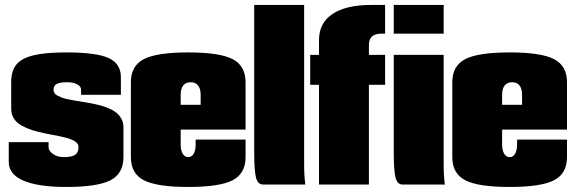

<svg xmlns="http://www.w3.org/2000/svg" viewBox="-20 -740 2309 770"><path d="M464.8 -359.9H305.2V-379.9Q305.2 -394 289.1 -402.1Q272.9 -410.2 250 -410.2Q219.7 -410.2 207.3 -403.3Q194.8 -396.5 194.8 -379.9Q194.8 -372.6 198.5 -366.7Q202.1 -360.8 210.7 -356.4Q219.2 -352.1 227.8 -348.6Q236.3 -345.2 250.7 -342.3Q265.1 -339.4 276.1 -337.4Q287.1 -335.4 305.4 -332.5Q323.7 -329.6 335 -327.6Q358.9 -323.2 376.7 -318.8Q394.5 -314.5 414.1 -306.4Q433.6 -298.3 446 -288.6Q458.5 -278.8 466.8 -263.7Q475.1 -248.5 475.1 -230V-109.9Q475.1 -43.9 423.1 -17.1Q371.1 9.8 245.1 9.8Q132.8 9.8 74 -15.6Q15.1 -41 15.1 -89.8V-169.9H174.8V-149.9Q174.8 -134.8 192.9 -122.3Q210.9 -109.9 234.9 -109.9Q267.6 -109.9 281.2 -119.1Q294.9 -128.4 294.9 -149.9Q294.9 -157.2 291.3 -163.1Q287.6 -168.9 279.8 -173.6Q272 -178.2 263.7 -181.6Q255.4 -185.1 241.5 -188.5Q227.5 -191.9 217 -194.1Q206.5 -196.3 188.7 -199.5Q170.9 -202.6 160.2 -205.1Q130.4 -211.4 109.6 -218Q88.9 -224.6 67.9 -235.8Q46.9 -247.1 35.9 -264.4Q24.9 -281.7 24.9 -305.2V-410.2Q24.9 -455.1 45.2 -480.5Q65.4 -505.9 113 -517.8Q160.6 -529.8 245.1 -529.8Q366.2 -529.8 415.5 -507.3Q464.8 -484.9 464.8 -430.2Z M704.6 -319.8H784.7V-359.9Q784.7 -384.3 774.4 -397.2Q764.2 -410.2 744.6 -410.2Q725.1 -410.2 714.8 -397.2Q704.6 -384.3 704.6 -359.9ZM704.6 -220.2V-160.2Q704.6 -137.7 712.6 -123.8Q720.7 -109.9 734.9 -109.9Q749 -109.9 756.8 -123.5Q764.6 -137.2 764.6 -160.2V-180.2H964.8V-109.9Q964.8 -43.9 912.8 -17.1Q860.8 9.8 734.9 9.8Q608.9 9.8 556.9 -17.1Q504.9 -43.9 504.9 -109.9V-410.2Q504.9 -476.1 556.9 -502.9Q608.9 -529.8 734.9 -529.8Q860.8 -529.8 912.8 -502.9Q964.8 -476.1 964.8 -410.2V-220.2Z M999.5 -720.2H1199.7V-80.1Q1199.7 -33.2 1204.6 0H1034.7Q1013.7 0 1006.6 -28.1Q999.5 -56.2 999.5 -129.9Z M1259.3 0V-399.9H1224.1V-520H1259.3V-579.1Q1259.3 -647.5 1313.2 -683.8Q1367.2 -720.2 1469.2 -720.2H1524.4V-605H1509.3Q1459.5 -605 1459.5 -560.1V-520H1524.4V-399.9H1459.5V0ZM1559.1 -720.2H1759.3V-605H1559.1ZM1559.1 -520H1759.3V-80.1Q1759.3 -33.2 1764.2 0H1594.2Q1573.2 0 1566.2 -28.1Q1559.1 -56.2 1559.1 -129.9Z M1993.7 -319.8H2073.7V-359.9Q2073.7 -384.3 2063.5 -397.2Q2053.2 -410.2 2033.7 -410.2Q2014.2 -410.2 2003.9 -397.2Q1993.7 -384.3 1993.7 -359.9ZM1993.7 -220.2V-160.2Q1993.7 -137.7 2001.7 -123.8Q2009.8 -109.9 2023.9 -109.9Q2038.1 -109.9 2045.9 -123.5Q2053.7 -137.2 2053.7 -160.2V-180.2H2253.9V-109.9Q2253.9 -43.9 2201.9 -17.1Q2149.9 9.8 2023.9 9.8Q1897.9 9.8 1845.9 -17.1Q1793.9 -43.9 1793.9 -109.9V-410.2Q1793.9 -476.1 1845.9 -502.9Q1897.9 -529.8 2023.9 -529.8Q2149.9 -529.8 2201.9 -502.9Q2253.9 -476.1 2253.9 -410.2V-220.2Z"/></svg>

Font: Mikodacs
Style: Regular
Weight: 400
Designer: gluk (gluksza@wp.pl)
Foundry: gluk (gluksza@wp.pl)
Version: Version 0.28